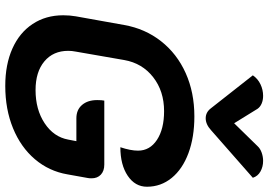

<svg xmlns="http://www.w3.org/2000/svg" viewBox="-165 -845 1019 729"><g transform="rotate(90 344.5 -480.5)"><path d="M38 -211Q38 -236 42 -259L75 -443Q89 -522 136.5 -582.5Q184 -643 257.5 -676Q331 -709 422 -709Q501 -709 561.5 -686.5Q622 -664 655.5 -623Q689 -582 689 -529Q689 -484 647.5 -456Q606 -428 539 -428Q552 -467 552 -495Q552 -540 511 -567Q470 -594 402 -594Q326 -594 273 -552.5Q220 -511 208 -443L176 -259Q173 -244 173 -230Q173 -173 213 -139.5Q253 -106 322 -106Q396 -106 448 -140.5Q500 -175 510 -230L516 -261H429Q397 -261 378.5 -282.5Q360 -304 360 -340Q360 -358 362 -367H605Q629 -367 643 -354Q657 -341 657 -319Q657 -310 656 -305L642 -227Q630 -157 584.5 -103.5Q539 -50 467 -20.5Q395 9 306 9Q225 9 164.5 -18Q104 -45 71 -95Q38 -145 38 -211ZM535 -949Q544 -959 559.5 -964.5Q575 -970 591 -970Q613 -970 631 -960Q649 -950 655 -931L474 -772Q452 -752 429 -752Q406 -752 391 -772L266 -931Q279 -950 300 -960Q321 -970 344 -970Q360 -970 373 -964.5Q386 -959 393 -949L448 -860Z"/></g></svg>

Font: K2D
Style: Bold Italic
Weight: 700
Italic angle: -10°
Designer: Katatrad Aksorn Co.,Ltd.
Foundry: Cadson Demak Co.,Ltd.
Version: Version 1.000; ttfautohint (v1.6)